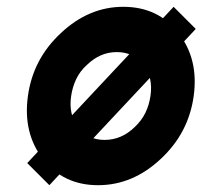

<svg xmlns="http://www.w3.org/2000/svg" viewBox="-20 -532 595 564"><path d="M323 -379Q373 -379 402 -341Q430 -304 422 -250Q418 -223 407 -200.5Q396 -178 376 -159Q337 -121 287 -121Q238 -121 209 -159Q181 -196 189 -250Q193 -277 204 -300Q215 -323 235 -341Q274 -379 323 -379ZM342 -512Q241 -512 159 -435Q77 -359 62 -250Q47 -141 106 -65Q166 12 268 12Q370 12 452 -65Q534 -141 549 -250Q564 -359 504 -435Q445 -512 342 -512ZM490 -512 60 -53 125 12 555 -447Z"/></svg>

Font: Unageo
Style: Bold-Italic
Weight: 700
Designer: Richard Sepsi
Foundry: Richard Sepsi
Version: Version 2.000